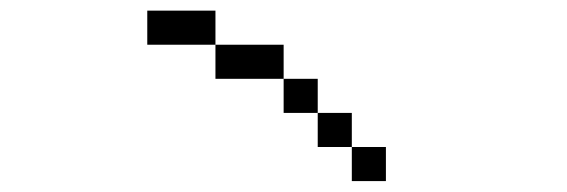

<svg xmlns="http://www.w3.org/2000/svg" viewBox="-20 -582 1040 352"><path d="M375 -500H250V-562.5H375ZM375 -500H500V-437.5H375ZM500 -437.5H562.5V-375H500ZM562.5 -375H625V-312.5H562.5ZM625 -312.5H687.5V-250H625Z"/></svg>

Font: 寒蝉点阵体 16px
Style: Regular
Weight: 400
Designer: Designed by Warren2060
Foundry: ChillType
Version: Version 1.000